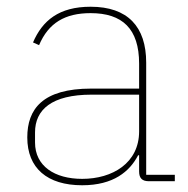

<svg xmlns="http://www.w3.org/2000/svg" viewBox="-20 -538 559 570"><path d="M499 0V-19H414V-352C414 -459 359 -518 249 -518C155 -518 106 -477 78 -412L96 -404C124 -470 173 -499 249 -499C343 -499 393 -453 393 -349V-275H251C106 -275 61 -214 61 -130C61 -39 120 12 224 12C317 12 365 -29 390 -77H393V-29C393 -9 402 0 422 0ZM224 -7C142 -7 84 -45 84 -115V-145C84 -212 133 -257 252 -257H393V-148C393 -54 314 -7 224 -7Z"/></svg>

Font: IBM Plex Sans Thai Looped Thin
Style: Regular
Weight: 100
Designer: Mike Abbink, Paul van der Laan, Pieter van Rosmalen, Ben Mitchell, Mark Frömberg
Foundry: Bold Monday
Version: Version 1.1